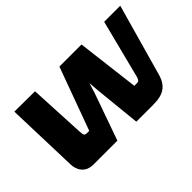

<svg xmlns="http://www.w3.org/2000/svg" viewBox="-74 -703 946 946"><g transform="rotate(-45 399.0 -230.0)"><path d="M153 0Q125 0 107.5 -11Q90 -22 81.5 -40Q73 -58 72 -78L60 -460L203 -459L218 -161Q219 -144 222.5 -138Q226 -132 239 -132H254L374 -460H528L568 -132H586Q596 -132 600.5 -137.5Q605 -143 608 -154L686 -460H798L691 -80Q679 -40 651 -20Q623 0 568 0H450L425 -246L421 -298L405 -246L318 0Z"/></g></svg>

Font: Genos
Style: Bold Italic
Weight: 700
Italic angle: -8°
Version: Version 1.010